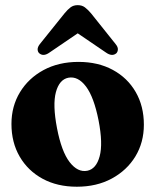

<svg xmlns="http://www.w3.org/2000/svg" viewBox="-20 -714 604 746"><path d="M285 -473.5Q361 -473.5 418.2 -442.5Q475.5 -411.5 507.2 -356.5Q539 -301.5 539 -229.5Q539 -160.5 506 -106.2Q473 -52 414.2 -20.2Q355.5 11.5 278.5 11.5Q202.5 11.5 145.5 -19.5Q88.5 -50.5 56.5 -105.5Q24.5 -160.5 24.5 -232.5Q24.5 -301 57.5 -355.5Q90.5 -410 149.2 -441.8Q208 -473.5 285 -473.5ZM319 -50.5Q354 -57.5 367.2 -106.8Q380.5 -156 363 -246Q345 -337 314 -378Q283 -419 245.5 -412Q210.5 -405 197.2 -356Q184 -307 201.5 -216Q219 -125 250.5 -84.2Q282 -43.5 319 -50.5ZM172.5 -510Q149 -493 132.5 -507Q126.5 -512.5 126.2 -522Q126 -531.5 135 -543L231 -662.5Q243 -677 254.2 -685.5Q265.5 -694 282 -694Q298.5 -694 309.8 -685.5Q321 -677 333.5 -662.5L429 -543Q438.5 -531.5 438 -522Q437.5 -512.5 432 -507Q415.5 -493 391.5 -510L282 -584.5Z"/></svg>

Font: Fraunces 72pt Soft
Style: Bold
Weight: 700
Version: Version 1.000;[b76b70a41]